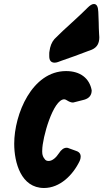

<svg xmlns="http://www.w3.org/2000/svg" viewBox="-20 -932 516 959"><path d="M288 -629C332 -644 376 -660 420 -677L439 -684C466 -696 476 -717 476 -746L475 -762C474 -781 473 -801 473 -820L471 -873C470 -899 463 -912 449 -912C440 -912 430 -906 417 -893L413 -889C376 -852 336 -817 293 -777L252 -737C238 -721 230 -700 227 -675C226 -672 226 -667 226 -661V-651C226 -630 235 -619 253 -619C258 -619 263 -620 269 -622ZM325 -191C321 -193 317 -194 313 -194C299 -194 286 -185 274 -166C261 -146 242 -128 223 -128C214 -128 207 -131 203 -138C188 -155 191 -178 191 -182C191 -242 245 -436 301 -436C305 -436 309 -434 314 -431C325 -424 335 -420 343 -420C346 -420 348 -420 350 -421L401 -434C425 -441 438 -456 438 -481C427 -541 381 -577 310 -577C140 -577 51 -362 51 -214C51 -120 85 7 200 7C279 7 344 -57 378 -128C381 -135 383 -142 383 -149C383 -156 382 -171 361 -178Z"/></svg>

Font: Bangerz
Style: Bold
Weight: 700
Designer: vernon adams
Foundry: Vernon Adams
Version: Version 2.10;December 28, 2023;FontCreator 13.0.0.2683 64-bi